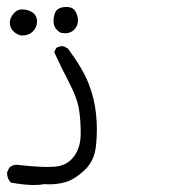

<svg xmlns="http://www.w3.org/2000/svg" viewBox="-24 -366 544 545"><path d="M115.2 157.2Q139.2 157.2 160.2 151.4Q186.5 144.5 215.8 117.2Q244.6 90.3 248.5 46.9Q251 23.9 251 1.5Q251 -21 248.5 -43.5Q244.1 -86.9 227.1 -129.9Q210 -172.9 168.5 -228.5L155.8 -234.9Q154.8 -234.9 151.6 -234.9Q148.4 -234.9 143.8 -233.6Q139.2 -232.4 135.3 -229.5L129.9 -217.8Q149.4 -175.3 172.1 -131.8Q194.8 -88.4 200 -57.1Q205.1 -25.9 205.1 13.7Q205.1 53.2 185.1 79.1Q164.6 106 127 107.4Q120.6 107.9 110.4 107.9Q80.6 107.9 27.8 102.1Q25.9 101.6 23.9 101.6Q11.2 101.6 2.4 109.9L-3.9 123Q-3.9 124.5 -3.9 125.5Q-3.9 141.1 6.8 152.3Q45.4 159.2 72.8 159.2Q88.9 159.2 101.6 156.7Q108.9 157.2 115.2 157.2ZM81.1 -304.7Q81.1 -325.2 62.5 -334Q56.6 -336.9 50 -338.1Q43.5 -339.4 39.1 -339.4Q26.4 -339.4 17.6 -330.6Q3.9 -317.4 3.9 -300.8Q3.9 -287.1 14.2 -277.1Q24.4 -267.1 37.1 -265.1Q56.6 -265.1 67.4 -274.9L69.3 -276.9Q81.1 -288.6 81.1 -304.7ZM160.6 -271.5Q176.3 -271.5 186.5 -281.7Q197.3 -292.5 197.3 -308.1Q197.3 -320.8 190.4 -333.5Q183.6 -345.2 167.5 -346.2Q166 -346.2 164.1 -346.2Q148.9 -346.2 140.1 -339.8Q130.4 -333 128.4 -313.5Q127.9 -310.1 127.9 -306.6Q127.9 -292.5 135.3 -283.7Q140.1 -278.3 142.6 -276.6Q145 -274.9 146.5 -274.2Q147.9 -273.4 149.4 -272.9Q152.3 -272 155.3 -272Q158.2 -271.5 160.6 -271.5Z"/></svg>

Font: Bakudai
Style: ExtraLight
Weight: 200
Version: Version 1.48